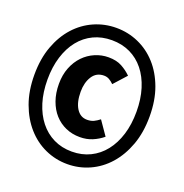

<svg xmlns="http://www.w3.org/2000/svg" viewBox="-121 -763 842 880"><g transform="rotate(20 300.0 -323.0)"><path d="M300 9Q243 9 192 -14Q141 -37 102.5 -80.5Q64 -124 41.5 -185.5Q19 -247 19 -325Q19 -403 41.5 -464Q64 -525 102.5 -567.5Q141 -610 192 -632.5Q243 -655 300 -655Q357 -655 408 -632.5Q459 -610 497.5 -567.5Q536 -525 558.5 -464Q581 -403 581 -325Q581 -247 558.5 -185.5Q536 -124 497.5 -80.5Q459 -37 408 -14Q357 9 300 9ZM300 -52Q349 -52 389 -71.5Q429 -91 457.5 -127Q486 -163 501.5 -213Q517 -263 517 -325Q517 -386 501.5 -436Q486 -486 457.5 -521.5Q429 -557 389 -576Q349 -595 300 -595Q251 -595 211 -576Q171 -557 142.5 -521.5Q114 -486 98.5 -436Q83 -386 83 -325Q83 -263 98.5 -213Q114 -163 142.5 -127Q171 -91 211 -71.5Q251 -52 300 -52ZM312 -127Q274 -127 242.5 -141Q211 -155 188 -180.5Q165 -206 152 -242.5Q139 -279 139 -324Q139 -368 153 -403.5Q167 -439 191 -464Q215 -489 246.5 -502.5Q278 -516 312 -516Q351 -516 377.5 -501.5Q404 -487 424 -467L369 -406Q358 -417 346.5 -423.5Q335 -430 321 -430Q284 -430 264.5 -399.5Q245 -369 245 -324Q245 -273 264 -243Q283 -213 316 -213Q335 -213 348.5 -219.5Q362 -226 376 -237L423 -169Q400 -150 372.5 -138.5Q345 -127 312 -127Z"/></g></svg>

Font: Source Code Pro
Style: Bold
Weight: 700
Monospace: yes
Designer: Paul D. Hunt, Teo Tuominen
Foundry: Adobe Systems Incorporated
Version: Version 2.030;PS 1.000;hotconv 16.6.51;makeotf.lib2.5.65220